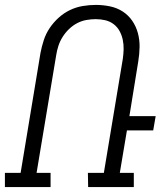

<svg xmlns="http://www.w3.org/2000/svg" viewBox="-33 -762 654 782"><path d="M173 0H-13V-58H51L132 -547Q137 -573 145.5 -599Q154 -625 169.5 -648Q185 -671 206 -690Q227 -709 252 -721Q277 -733 304 -737.5Q331 -742 357 -742Q387 -742 415.5 -736Q444 -730 467 -715Q490 -700 505.5 -677.5Q521 -655 528.5 -627.5Q536 -600 535.5 -570.5Q535 -541 530 -511L494 -289H601L591 -231H484L455 -58H512V0H326L325 -58H390L467 -521Q470 -541 470.5 -561Q471 -581 467 -600Q463 -619 454 -635.5Q445 -652 430 -663.5Q415 -675 396 -679.5Q377 -684 357 -684Q338 -684 318.5 -680.5Q299 -677 281 -667.5Q263 -658 248 -643.5Q233 -629 222 -611.5Q211 -594 205 -575.5Q199 -557 196 -538L116 -58H173Z"/></svg>

Font: Iosevka HT Light Extended
Style: Italic
Weight: 300
Width: 7
Italic angle: -9°
Monospace: yes
Designer: Belleve Invis
Foundry: Belleve Invis
Version: Version 32.3.0; ttfautohint (v1.8.4)